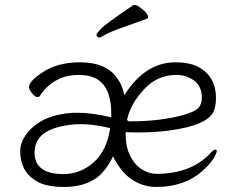

<svg xmlns="http://www.w3.org/2000/svg" viewBox="-20 -728 940 761"><path d="M600 13Q542 13 495 -22Q461 -47 432 -100L428 -109L424 -100Q394 -42 354 -17Q305 13 235 13Q165 13 128 -8Q91 -29 75 -61Q60 -91 60 -128.5Q60 -166 89 -202Q145 -272 267 -281Q278 -281 290 -281Q344 -281 421 -263Q421 -273 421 -276Q421 -363 383 -400Q353 -431 292 -431Q251 -431 220 -418Q168 -395 138 -348Q135 -343 128 -343Q122 -343 113 -352Q95 -370 95 -382Q95 -383 95 -384Q96 -408 153 -444Q210 -481 298 -481Q402 -481 446 -416Q463 -392 470 -362L473 -351Q488 -374 499 -388Q574 -481 675 -481Q736 -481 771 -460Q836 -422 836 -340Q836 -312 829 -292Q809 -231 646 -210Q591 -203 521 -203L478 -204V-199Q478 -144 497 -108Q516 -72 544.5 -55.5Q573 -39 600 -39Q738 -39 815 -122Q827 -135 834 -135Q837 -135 838 -134Q839 -133 839 -130Q839 -120 825 -98Q811 -76 782 -50Q710 13 600 13ZM138 -66Q166 -38 231.5 -38Q297 -38 349 -82.5Q401 -127 416 -215L417 -220Q352 -236 299 -236Q277 -236 256 -233Q186 -224 151.5 -197Q117 -170 117 -123Q117 -87 138 -66ZM491 -247H492Q619 -247 709 -273Q751 -285 765.5 -299.5Q780 -314 780 -341Q780 -385 750 -408Q720 -431 678 -431Q603 -431 550 -373Q498 -317 484 -255V-252Q487 -249 491 -247ZM362 -590Q363 -596 381 -615Q398 -633 509 -708Q512 -708 516.5 -708Q521 -708 533 -700Q567 -676 567 -659Q567 -655 563 -654Q514 -636 465.5 -619Q417 -602 397.5 -590.5Q378 -579 373.5 -579Q369 -579 365.5 -582.5Q362 -586 362 -590Z"/></svg>

Font: LXGW WenKai TC Light
Style: Regular
Weight: 300
Designer: LXGW / Fontworks Inc.
Foundry: LXGW / Fontworks Inc.
Version: Version 1.330